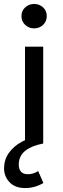

<svg xmlns="http://www.w3.org/2000/svg" viewBox="-47 -726 318 971"><path d="M79.5 0V-490H171.5V0ZM125.5 -582.5Q99.5 -582.5 80.5 -600Q61.5 -617.5 61.5 -644.5Q61.5 -671.5 80.5 -688.8Q99.5 -706 125.5 -706Q152 -706 170.8 -688.8Q189.5 -671.5 189.5 -644.5Q189.5 -617.5 170.8 -600Q152 -582.5 125.5 -582.5ZM80 225Q29 225 1 195.2Q-27 165.5 -26.5 123Q-25.5 79.5 -1.2 46Q23 12.5 63.5 -9.2Q104 -31 153.5 -40L171 0Q114.5 10.5 81.8 35.8Q49 61 48 104Q47 126 57.8 140.5Q68.5 155 94 155Q122 155 146 139L172.5 199.5Q129.5 225 80 225Z"/></svg>

Font: Geologica Light
Style: Regular
Weight: 300
Designer: Sindre Bremnes, Frode Helland
Foundry: Monokrom Skriftforlag AS
Version: Version 1.010; ttfautohint (v1.8.4.7-5d5b);gftools[0.9.28]